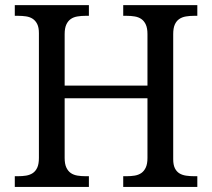

<svg xmlns="http://www.w3.org/2000/svg" viewBox="-20 -734 833 754"><path d="M463.9 0V-42H477.1Q494.1 -42 509 -44.4Q523.9 -46.9 534.9 -54.4Q545.9 -62 552.5 -76.2Q559.1 -90.3 559.1 -113.8V-348.1H233.9V-113.8Q233.9 -90.3 240.5 -76.2Q247.1 -62 258.1 -54.4Q269 -46.9 284.2 -44.4Q299.3 -42 315.9 -42H329.1V0H38.1V-42H50.8Q67.9 -42 82.8 -44.4Q97.7 -46.9 108.9 -54.4Q120.1 -62 126.5 -76.2Q132.8 -90.3 132.8 -113.8V-604Q132.8 -626 126.2 -639.4Q119.6 -652.8 108.4 -660.2Q97.2 -667.5 82.3 -669.7Q67.4 -671.9 50.8 -671.9H38.1V-713.9H329.1V-671.9H315.9Q299.3 -671.9 284.2 -669.4Q269 -667 258.1 -659.4Q247.1 -651.9 240.5 -637.7Q233.9 -623.5 233.9 -600.1V-397.9H559.1V-600.1Q559.1 -623.5 552.5 -637.7Q545.9 -651.9 534.9 -659.4Q523.9 -667 509 -669.4Q494.1 -671.9 477.1 -671.9H463.9V-713.9H754.9V-671.9H742.2Q725.1 -671.9 710.2 -669.4Q695.3 -667 684.1 -659.4Q672.9 -651.9 666.5 -637.7Q660.2 -623.5 660.2 -600.1V-108.9Q660.2 -86.9 666.7 -73.5Q673.3 -60.1 684.6 -53.2Q695.8 -46.4 710.7 -44.2Q725.6 -42 742.2 -42H754.9V0Z"/></svg>

Font: Droid Serif
Style: Regular
Weight: 400
Designer: Monotype Design team
Foundry: Monotype Imaging Inc.
Version: Version 1.03